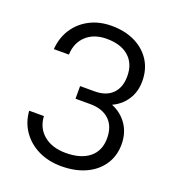

<svg xmlns="http://www.w3.org/2000/svg" viewBox="-124 -754 773 857"><g transform="rotate(20 263.0 -325.0)"><path d="M220 -297V-357H289Q343.5 -357 373.2 -386.8Q403 -416.5 403 -470Q403 -529.5 365.5 -562.8Q328 -596 260.5 -596Q200 -596 163.5 -562.2Q127 -528.5 125 -472H53.5Q57.5 -527 85 -569Q112.5 -611 158 -634.5Q203.5 -658 261 -658Q324.5 -658 372.2 -634.8Q420 -611.5 446.8 -569.8Q473.5 -528 473.5 -472Q473.5 -422 449.2 -384.5Q425 -347 382.5 -327.5Q429.5 -308 456.2 -268.5Q483 -229 483 -175.5Q483 -120.5 455.2 -79Q427.5 -37.5 378 -14.8Q328.5 8 262.5 8Q202 8 154 -15.2Q106 -38.5 77 -80Q48 -121.5 44 -176H114Q117 -120 156.8 -87.2Q196.5 -54.5 261 -54.5Q333 -54.5 373 -87Q413 -119.5 413 -179Q413 -235.5 380.5 -266.2Q348 -297 289 -297Z"/></g></svg>

Font: Overused Grotesk Book
Style: Regular
Weight: 375
Version: Version 0.004